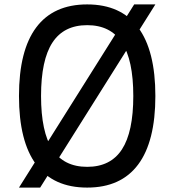

<svg xmlns="http://www.w3.org/2000/svg" viewBox="-20 -835 790 870"><path d="M588 -815H684L162 15H66ZM375 15Q222 15 144 -89.5Q66 -194 66 -400Q66 -606 144 -710.5Q222 -815 375 -815Q528 -815 606 -710.5Q684 -606 684 -400Q684 -194 606 -89.5Q528 15 375 15ZM375 -79Q481 -79 532.5 -158Q584 -237 584 -400Q584 -563 532.5 -642Q481 -721 375 -721Q269 -721 217.5 -642Q166 -563 166 -400Q166 -237 217.5 -158Q269 -79 375 -79Z"/></svg>

Font: Martian Mono SemiExpanded Light
Style: Regular
Weight: 300
Width: 6
Monospace: yes
Designer: Roman Shamin
Foundry: Evil Martians
Version: Version 0.930